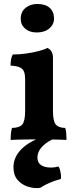

<svg xmlns="http://www.w3.org/2000/svg" viewBox="-20 -712 393 981"><path d="M222.7 -22.6 247.7 0Q213.6 16.7 192.4 40.6Q171.2 64.5 171.2 92.9Q171.2 118.9 189.8 131.5Q208.4 144.2 241 144.2Q250.5 144.2 260.2 142.7Q269.9 141.2 278.8 138.8Q283.4 144.9 286.5 155.8Q289.5 166.8 291 179.3Q292.6 191.7 291 202.4Q263.2 209.7 235.5 221.2Q207.9 232.6 185.7 247.5Q180.1 248.5 175.4 248.8Q170.7 249 164.6 249Q142.9 249 115.7 239.2Q88.5 229.3 68.7 205.8Q48.8 182.2 48.8 142.1Q48.8 90.3 90.9 48.5Q133 6.8 222.7 -22.6ZM34.4 3Q34.4 -14.8 35.9 -30.5Q37.4 -46.2 41.5 -58.3Q81.5 -59.3 94.9 -77.3Q108.4 -95.3 108.4 -145.3V-306.2Q108.4 -329.7 103.1 -344.7Q97.8 -359.6 81.8 -367.4Q65.8 -375.1 33.9 -376.7Q33.9 -391.9 36.2 -406.6Q38.4 -421.3 45 -433.5Q78.3 -433.5 113.9 -438.5Q149.5 -443.5 178.6 -451.3Q207.7 -459 221.8 -467Q235 -461.9 242.8 -449.5Q250.6 -437.1 250.6 -414.5V-145.3Q250.6 -95.3 263.9 -77.3Q277.1 -59.3 313.3 -58.3Q317.3 -46.2 318.6 -29.8Q319.8 -13.4 319.8 3Q305.4 2 282.3 1.5Q259.1 1 232 0.5Q204.9 0 177.6 0Q150.8 0 122.9 0.5Q95.1 1 72 1.5Q48.8 2 34.4 3ZM167.3 -546.1Q130.8 -546.1 108.4 -565.7Q85.9 -585.3 85.9 -616.1Q85.9 -651.9 110.7 -671.8Q135.4 -691.7 171 -691.7Q211.6 -691.7 233.8 -672.1Q256 -652.5 256 -617.1Q256 -586.8 231.8 -566.4Q207.5 -546.1 167.3 -546.1Z"/></svg>

Font: Vollkorn
Style: Regular
Weight: 400
Designer: Friedrich Althausen
Foundry: Friedrich Althausen
Version: Version 5.001